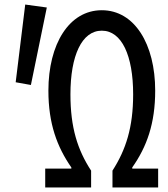

<svg xmlns="http://www.w3.org/2000/svg" viewBox="-20 -825 740 845"><path d="M49 -463 116 -451 186 -792 91 -805ZM179 -83V0H381V-74C321 -166 290 -264 290 -410C290 -580 340 -690 428 -690C516 -690 566 -580 566 -410C566 -264 534 -166 475 -74V0H676V-83H562V-88C626 -179 663 -281 663 -426C663 -631 572 -780 428 -780C284 -780 193 -631 193 -426C193 -281 231 -179 294 -88V-83Z"/></svg>

Font: Kawkab Mono Light
Style: Bold
Weight: 400
Monospace: yes
Designer: Abdullah Arif
Foundry: Abdullah Arif
Version: Version 1.000;PS 000.500;hotconv 1.0.88;makeotf.lib2.5.64775